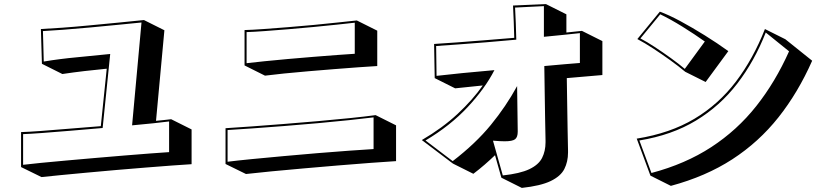

<svg xmlns="http://www.w3.org/2000/svg" viewBox="-20 -825 4040 939"><path d="M917 -22Q880 -20 821.5 -15.5Q763 -11 692.5 -5.5Q622 0 547.5 6.5Q473 13 403 19.5Q333 26 276 31.5Q219 37 183 41L83 -8V-179Q119 -180 180 -184.5Q241 -189 317.5 -195.5Q394 -202 473 -208L502 -489Q449 -484 393.5 -477.5Q338 -471 285 -463L185 -513L180 -683Q222 -685 284.5 -689.5Q347 -694 419 -701Q491 -708 560 -714.5Q629 -721 684 -727L784 -677L743 -234Q763 -236 782 -238Q801 -240 817 -242L917 -192ZM807 -231Q776 -227 729 -222Q682 -217 626 -212L672 -715Q622 -710 555.5 -703.5Q489 -697 419.5 -690.5Q350 -684 289 -679.5Q228 -675 190 -673L194 -524Q271 -537 357.5 -545Q444 -553 519 -561L482 -199Q401 -192 323.5 -185.5Q246 -179 185 -174.5Q124 -170 93 -169V-19Q126 -23 181 -28.5Q236 -34 304.5 -40Q373 -46 446.5 -52.5Q520 -59 589 -64.5Q658 -70 715 -74.5Q772 -79 807 -81Z M1825 -502Q1788 -500 1733.5 -496Q1679 -492 1615.5 -487Q1552 -482 1488 -476.5Q1424 -471 1369 -465.5Q1314 -460 1276 -455L1176 -505V-678Q1214 -679 1269 -683Q1324 -687 1387.5 -692Q1451 -697 1514 -703Q1577 -709 1632 -715Q1687 -721 1725 -725L1825 -675ZM1715 -714Q1681 -710 1628 -704.5Q1575 -699 1513.5 -693Q1452 -687 1390 -682Q1328 -677 1274.5 -673Q1221 -669 1186 -668V-516Q1220 -520 1273.5 -525.5Q1327 -531 1389 -536.5Q1451 -542 1513 -547Q1575 -552 1628 -556Q1681 -560 1715 -562ZM1917 -37Q1867 -34 1793.5 -28.5Q1720 -23 1635.5 -16Q1551 -9 1466.5 -1.5Q1382 6 1308 13Q1234 20 1183 26L1083 -23V-198Q1134 -201 1208 -206.5Q1282 -212 1366 -218.5Q1450 -225 1534.5 -232.5Q1619 -240 1692.5 -247.5Q1766 -255 1817 -262L1917 -212ZM1807 -251Q1759 -245 1688 -237.5Q1617 -230 1534 -222.5Q1451 -215 1368 -208.5Q1285 -202 1213.5 -197Q1142 -192 1093 -189V-34Q1141 -40 1212.5 -47Q1284 -54 1367 -61.5Q1450 -69 1533 -76Q1616 -83 1687.5 -88Q1759 -93 1807 -96Z M2758 -79Q2758 -34 2740 1.5Q2722 37 2673 60.5Q2624 84 2532 94L2432 44L2401 -66Q2377 -43 2350.5 -20Q2324 3 2295 25L2195 -25L2043 -140Q2144 -199 2218 -268Q2292 -337 2341 -407L2206 -393L2106 -443L2103 -610Q2150 -613 2213 -617.5Q2276 -622 2348.5 -628Q2421 -634 2495 -640Q2494 -680 2492.5 -719Q2491 -758 2489 -798L2650 -805L2750 -755V-666L2826 -674L2926 -624V-458L2752 -443Q2753 -378 2754 -312Q2755 -246 2756 -188.5Q2757 -131 2758 -89ZM2648 -139Q2647 -182 2646 -241.5Q2645 -301 2644 -368Q2643 -435 2642 -502Q2700 -507 2742.5 -511Q2785 -515 2816 -517V-663Q2781 -659 2736 -654.5Q2691 -650 2640 -645V-795L2499 -788Q2501 -753 2502.5 -713Q2504 -673 2505 -631Q2430 -624 2356 -618Q2282 -612 2219 -607.5Q2156 -603 2113 -600L2115 -454Q2166 -460 2241 -467.5Q2316 -475 2398 -482Q2352 -392 2267 -301Q2182 -210 2061 -138L2194 -37Q2306 -123 2380.5 -214Q2455 -305 2509 -404L2512 -184V-181Q2512 -154 2499 -144Q2486 -134 2448 -134Q2426 -134 2391 -137L2439 33Q2523 24 2568.5 2.5Q2614 -19 2631 -52.5Q2648 -86 2648 -129Z M3331 -474Q3299 -501 3258 -530.5Q3217 -560 3175 -587.5Q3133 -615 3097 -634L3207 -768Q3251 -752 3308.5 -721Q3366 -690 3427 -652Q3488 -614 3542 -575L3431 -424ZM3427 -622Q3378 -657 3318.5 -694Q3259 -731 3209 -755L3112 -637Q3143 -621 3182.5 -595Q3222 -569 3261.5 -540.5Q3301 -512 3329 -488ZM3094 -147Q3257 -173 3376 -244Q3495 -315 3579.5 -426.5Q3664 -538 3721 -683L3821 -633L3952 -528Q3883 -372 3787 -251Q3691 -130 3561.5 -46Q3432 38 3261 84L3161 34ZM3725 -666Q3670 -526 3586 -416.5Q3502 -307 3384 -235.5Q3266 -164 3107 -138L3166 21Q3332 -23 3458.5 -105.5Q3585 -188 3678.5 -306Q3772 -424 3839 -574Z"/></svg>

Font: Rampart One
Style: Regular
Weight: 400
Designer: Fontworks Inc.
Foundry: Fontworks Inc.
Version: Version 1.100